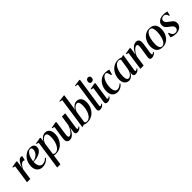

<svg xmlns="http://www.w3.org/2000/svg" viewBox="345 -2502 4440 4440"><g transform="rotate(-45 2564.5 -282.0)"><path d="M27 0 92.5 -453 33 -471.5 35 -486 188.5 -513.5 206.5 -500 194.5 -416 177.5 -309Q189.5 -346 206 -382.2Q222.5 -418.5 242.8 -448.5Q263 -478.5 286.5 -496.5Q310 -514.5 336 -514.5Q352.5 -514.5 362 -512Q371.5 -509.5 376 -507L351 -395.5Q347 -400 333.5 -404.8Q320 -409.5 306 -409.5Q284 -409.5 264.2 -396Q244.5 -382.5 227.2 -361.8Q210 -341 196.8 -318.5Q183.5 -296 175 -278L134.5 0Z M733.5 -87.5Q717.5 -66 688.8 -43.2Q660 -20.5 620.8 -5Q581.5 10.5 534.5 10.5Q489 10.5 454.2 -5Q419.5 -20.5 396.2 -47.8Q373 -75 361.5 -111Q350 -147 350 -188.5Q350 -255 371.2 -314.2Q392.5 -373.5 431.5 -419.2Q470.5 -465 523.2 -491Q576 -517 639 -517Q683 -517 711.5 -504.2Q740 -491.5 754 -469Q768 -446.5 768 -416Q768 -376 751 -345.2Q734 -314.5 704.2 -292.2Q674.5 -270 636.2 -255.2Q598 -240.5 554.8 -233Q511.5 -225.5 468 -224.5Q465.5 -189 470.2 -155.5Q475 -122 487.8 -95.8Q500.5 -69.5 522.8 -54Q545 -38.5 577.5 -38.5Q607 -38.5 632.8 -47.2Q658.5 -56 681 -71.8Q703.5 -87.5 722 -107.5ZM621 -492Q592 -492 566.5 -471.2Q541 -450.5 520.8 -415Q500.5 -379.5 487.2 -334.8Q474 -290 469 -241.5Q505 -245.5 535.2 -257.8Q565.5 -270 589.8 -288.5Q614 -307 630.8 -330.2Q647.5 -353.5 656.5 -380Q665.5 -406.5 665.5 -434.5Q665.5 -463.5 654.8 -477.8Q644 -492 621 -492Z M760 253.5 863.5 -453 804 -471.5 806 -486 959 -513.5 977 -500 962 -395Q978 -431.5 1004.2 -459.2Q1030.5 -487 1063 -502.5Q1095.5 -518 1129 -518Q1176.5 -518 1209.8 -496.2Q1243 -474.5 1260.2 -433Q1277.5 -391.5 1277.5 -331.5Q1277.5 -281.5 1264.2 -232.2Q1251 -183 1225.2 -139.2Q1199.5 -95.5 1162 -61.8Q1124.5 -28 1075.5 -8.8Q1026.5 10.5 967 10.5Q951 10.5 934.8 8.2Q918.5 6 904 2L866.5 253.5ZM911.5 -47Q918 -32.5 932.5 -22.8Q947 -13 970.5 -13Q1008.5 -13 1039 -33.8Q1069.5 -54.5 1092.2 -89.2Q1115 -124 1130.2 -167.2Q1145.5 -210.5 1153 -257Q1160.5 -303.5 1160.5 -347Q1160.5 -388 1153.5 -416.5Q1146.5 -445 1132 -459.8Q1117.5 -474.5 1093.5 -474.5Q1067 -474.5 1038 -454.5Q1009 -434.5 985.8 -402Q962.5 -369.5 953 -330.5Z M1421 11.5Q1390 11.5 1369.2 -1.5Q1348.5 -14.5 1338 -37Q1327.5 -59.5 1327.5 -89Q1327.5 -101.5 1330.2 -126.2Q1333 -151 1337 -179.8Q1341 -208.5 1344.8 -233.2Q1348.5 -258 1350.5 -269.5L1379.5 -453L1320.5 -471.5L1322.5 -486L1474 -513.5L1491.5 -500L1459 -276Q1456.5 -259.5 1452.8 -234.8Q1449 -210 1445.8 -184.2Q1442.5 -158.5 1440.2 -137.8Q1438 -117 1438 -108.5Q1438 -92 1441.5 -80.2Q1445 -68.5 1453.2 -62.8Q1461.5 -57 1475.5 -57Q1502 -57 1531 -83Q1560 -109 1587 -153.2Q1614 -197.5 1633.5 -251.5L1672 -502.5H1778.5L1715.5 -78.5Q1713.5 -62 1717.5 -52.2Q1721.5 -42.5 1732 -42.5Q1742 -42.5 1754.8 -49.8Q1767.5 -57 1779.5 -71.5L1789.5 -52.5Q1778.5 -36 1760.2 -21.5Q1742 -7 1719 2Q1696 11 1670 11Q1634 11 1620.5 -7Q1607 -25 1607 -47.5Q1607 -52.5 1609 -68.5Q1611 -84.5 1614.2 -106.2Q1617.5 -128 1621 -150Q1624.5 -172 1627 -188H1625.5Q1609 -147.5 1588 -111.5Q1567 -75.5 1541.5 -47.8Q1516 -20 1486 -4.2Q1456 11.5 1421 11.5Z M1997 -396.5Q2012.5 -432.5 2038.5 -459.8Q2064.5 -487 2097 -502.5Q2129.5 -518 2162.5 -518Q2209.5 -518 2242.8 -497Q2276 -476 2294 -434.5Q2312 -393 2312 -332.5Q2312 -282 2298.8 -232.5Q2285.5 -183 2259.8 -139.2Q2234 -95.5 2196.2 -61.8Q2158.5 -28 2109.5 -8.8Q2060.5 10.5 2001.5 10.5Q1972 10.5 1944 4.2Q1916 -2 1893.5 -11.5L1832 7.5L1945 -765L1881 -780.5L1883.5 -795L2045 -817L2058 -806ZM1945.5 -47.5Q1950.5 -33.5 1965.2 -23.2Q1980 -13 2004 -13Q2042 -13 2072.8 -33.8Q2103.5 -54.5 2126.2 -89.2Q2149 -124 2164.5 -167.8Q2180 -211.5 2187.5 -258.2Q2195 -305 2195 -349Q2195 -410 2178.8 -442.2Q2162.5 -474.5 2127 -474.5Q2101 -474.5 2072.2 -454.5Q2043.5 -434.5 2020.5 -401.8Q1997.5 -369 1988 -330Z M2458.5 -72Q2457.5 -55.5 2463.2 -49.2Q2469 -43 2478 -43Q2487.5 -43 2499.2 -49.5Q2511 -56 2525 -72L2535.5 -53Q2520.5 -33.5 2501.5 -19Q2482.5 -4.5 2459.5 3.2Q2436.5 11 2410 11Q2392 11 2378.8 5Q2365.5 -1 2358.5 -14.8Q2351.5 -28.5 2351.5 -51Q2351.5 -56 2352.5 -64.2Q2353.5 -72.5 2355 -83.5Q2356.5 -94.5 2358 -106L2455 -765L2387 -780.5L2389.5 -795L2554.5 -817L2567.5 -806Z M2651 11Q2633 11 2618.2 4.2Q2603.5 -2.5 2596 -18.2Q2588.5 -34 2592 -60.5Q2593 -68.5 2597.5 -96.8Q2602 -125 2608.5 -166.8Q2615 -208.5 2622.5 -257.8Q2630 -307 2637.5 -357.5Q2645 -408 2651 -453L2591.5 -471.5L2594 -486L2747.5 -513.5L2765.5 -500L2702 -75.5Q2699 -56 2705.5 -49.5Q2712 -43 2720.5 -43Q2731 -43 2740.8 -48.5Q2750.5 -54 2765.5 -70L2775.5 -50.5Q2763.5 -34 2745.5 -20Q2727.5 -6 2703.8 2.5Q2680 11 2651 11ZM2722.5 -577Q2695 -577 2679.8 -594.5Q2664.5 -612 2664.5 -635.5Q2664.5 -672 2683.8 -694.8Q2703 -717.5 2736 -717.5Q2766.5 -717.5 2781.2 -699.2Q2796 -681 2796 -658Q2796 -623 2776.8 -600Q2757.5 -577 2722.5 -577Z M2988 10.5Q2902.5 10.5 2856.5 -43.2Q2810.5 -97 2810.5 -184.5Q2810.5 -249 2830 -308.2Q2849.5 -367.5 2886.5 -414.2Q2923.5 -461 2977 -488.2Q3030.5 -515.5 3098 -515.5Q3125 -515.5 3157 -510.2Q3189 -505 3213 -494.5L3179.5 -375H3155Q3143 -422.5 3134.2 -447.8Q3125.5 -473 3114.5 -482.8Q3103.5 -492.5 3084.5 -492.5Q3056.5 -492.5 3029.2 -469.5Q3002 -446.5 2980 -405.5Q2958 -364.5 2944.8 -309.2Q2931.5 -254 2931.5 -189Q2931.5 -144 2941.5 -109.8Q2951.5 -75.5 2971.8 -56Q2992 -36.5 3022.5 -36.5Q3047.5 -36.5 3071.2 -45.2Q3095 -54 3116.8 -68.8Q3138.5 -83.5 3156.5 -102.5L3167 -82.5Q3148.5 -58 3121.8 -37Q3095 -16 3061.2 -2.8Q3027.5 10.5 2988 10.5Z M3613 -79.5Q3610.5 -58.5 3615.5 -50.5Q3620.5 -42.5 3631.5 -42.5Q3641.5 -42.5 3654 -49.5Q3666.5 -56.5 3679 -71.5L3689 -52.5Q3679.5 -39 3662.5 -24.2Q3645.5 -9.5 3621.8 0.8Q3598 11 3568.5 11Q3532.5 11 3518 -11.2Q3503.5 -33.5 3508 -67L3517 -121.5Q3505.5 -87.5 3481.5 -57.2Q3457.5 -27 3426 -8Q3394.5 11 3360 11Q3319 11 3284.8 -9.5Q3250.5 -30 3230 -70.2Q3209.5 -110.5 3209.5 -171Q3209.5 -223.5 3222.8 -273.5Q3236 -323.5 3261.5 -367.2Q3287 -411 3324.2 -444.2Q3361.5 -477.5 3410 -496.2Q3458.5 -515 3517 -515Q3547 -515 3571.2 -508.8Q3595.5 -502.5 3616 -491L3682 -510ZM3567.5 -463Q3563.5 -475.5 3550.2 -484.2Q3537 -493 3515 -493Q3475 -493 3444.5 -472.8Q3414 -452.5 3391.8 -418Q3369.5 -383.5 3355 -340.2Q3340.5 -297 3333.5 -250.8Q3326.5 -204.5 3326.5 -161.5Q3326.5 -114.5 3335 -86.5Q3343.5 -58.5 3358 -46.5Q3372.5 -34.5 3391 -34.5Q3410.5 -34.5 3430.5 -46Q3450.5 -57.5 3469 -78.5Q3487.5 -99.5 3501.8 -128.2Q3516 -157 3524 -191.5Z M3887.5 -314Q3904 -353.5 3926.5 -389.8Q3949 -426 3976.5 -454.2Q4004 -482.5 4035.5 -499Q4067 -515.5 4101 -515.5Q4150 -515.5 4174 -487Q4198 -458.5 4198 -412Q4198 -391 4194.8 -362.5Q4191.5 -334 4186.5 -301.2Q4181.5 -268.5 4176 -234.5Q4171.5 -203.5 4166.5 -171.2Q4161.5 -139 4158 -112.8Q4154.5 -86.5 4153.5 -72Q4153.5 -56 4158 -49.5Q4162.5 -43 4171.5 -43Q4181 -43 4193 -49.5Q4205 -56 4219 -72L4229 -53Q4217.5 -38 4199 -23.2Q4180.5 -8.5 4155.5 1.2Q4130.5 11 4098 11Q4084.5 11 4071.8 5.2Q4059 -0.5 4051 -13Q4043 -25.5 4043 -47Q4043 -56.5 4045 -75.8Q4047 -95 4050.8 -120.5Q4054.5 -146 4059 -173.8Q4063.5 -201.5 4067.5 -228Q4071.5 -254 4075.5 -278.8Q4079.5 -303.5 4082.5 -325.5Q4085.5 -347.5 4087 -365Q4088.5 -382.5 4088.5 -393.5Q4088.5 -411.5 4084.8 -423.5Q4081 -435.5 4072 -441.2Q4063 -447 4047.5 -447Q4027.5 -447 4003 -431Q3978.5 -415 3954.5 -387.2Q3930.5 -359.5 3910.2 -324.8Q3890 -290 3878.5 -252.5L3842 0H3735L3800 -453L3740.5 -471.5L3742.5 -486L3895.5 -513.5L3913.5 -500Z M4537 -516.5Q4603.5 -516.5 4646.8 -491.8Q4690 -467 4711 -421.2Q4732 -375.5 4732 -311.5Q4732 -249.5 4714.2 -191.8Q4696.5 -134 4661.5 -88Q4626.5 -42 4575 -15.2Q4523.5 11.5 4457 11.5Q4390.5 11.5 4347.2 -13.8Q4304 -39 4283 -85Q4262 -131 4262 -193.5Q4262 -256.5 4280.5 -314.5Q4299 -372.5 4334.2 -418.2Q4369.5 -464 4420.8 -490.2Q4472 -516.5 4537 -516.5ZM4534.5 -493Q4502 -493 4476.5 -472.2Q4451 -451.5 4432.5 -416.5Q4414 -381.5 4402 -338.5Q4390 -295.5 4384.2 -249.5Q4378.5 -203.5 4378.5 -161.5Q4378.5 -114 4387.8 -80.5Q4397 -47 4415.2 -29.5Q4433.5 -12 4460.5 -12Q4492.5 -12 4518 -32.8Q4543.5 -53.5 4562 -88.5Q4580.5 -123.5 4592.2 -166.5Q4604 -209.5 4610 -254.8Q4616 -300 4616 -341.5Q4616 -382 4609.2 -416.2Q4602.5 -450.5 4585.2 -471.8Q4568 -493 4534.5 -493Z M5092.5 -395.5H5071.5Q5066 -434 5043.2 -460.8Q5020.5 -487.5 4980 -487.5Q4954.5 -487.5 4934.8 -478.2Q4915 -469 4903.5 -452.2Q4892 -435.5 4892 -411.5Q4892 -388 4903 -368.5Q4914 -349 4933.2 -332.2Q4952.5 -315.5 4977 -299Q5011.5 -275.5 5036.5 -253.8Q5061.5 -232 5075 -206.8Q5088.5 -181.5 5088.5 -147.5Q5088.5 -108.5 5073.2 -79Q5058 -49.5 5030.5 -29.5Q5003 -9.5 4966.8 0.8Q4930.5 11 4889 11Q4858.5 11 4829 5.8Q4799.5 0.5 4776.5 -7.5Q4753.5 -15.5 4742.5 -23.5L4767 -128H4788Q4796 -97 4810.2 -71.5Q4824.5 -46 4846.5 -30.8Q4868.5 -15.5 4899.5 -15.5Q4924.5 -15.5 4944.5 -26.2Q4964.5 -37 4975.8 -56Q4987 -75 4987 -99.5Q4987 -124.5 4975 -143.8Q4963 -163 4942 -180.2Q4921 -197.5 4895 -215.5Q4870 -232.5 4847.2 -252.8Q4824.5 -273 4810.2 -299.5Q4796 -326 4796 -361.5Q4796 -409.5 4821.8 -443.5Q4847.5 -477.5 4892.2 -495.5Q4937 -513.5 4994 -513.5Q5018 -513.5 5041.2 -511Q5064.5 -508.5 5083.5 -504.5Q5102.5 -500.5 5114 -496.5Z"/></g></svg>

Font: Merriweather 144pt Medium
Style: Italic
Weight: 500
Italic angle: -7.8°
Version: Version 2.101